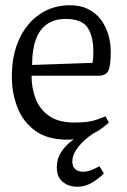

<svg xmlns="http://www.w3.org/2000/svg" viewBox="-20 -523 481 730"><path d="M235 8Q161 8 114.5 -25.5Q68 -59 46.5 -114Q25 -169 25 -232Q25 -313 53 -374Q81 -435 131 -469Q181 -503 246 -503Q286 -503 315 -488.5Q344 -474 363 -449Q382 -424 391.5 -392.5Q401 -361 401 -326Q401 -271 391.5 -253Q382 -235 353 -235H100Q100 -188 115.5 -147.5Q131 -107 167 -82Q203 -57 264 -57Q317 -57 347.5 -68Q378 -79 381 -81L394 -57Q391 -54 371 -38Q351 -22 316.5 -7Q282 8 235 8ZM102 -276 332 -284Q335 -302 335 -326Q335 -385 313 -418Q291 -451 229 -451Q187 -451 158.5 -431Q130 -411 116 -372Q102 -333 102 -276ZM275 187Q241 187 218.5 168.5Q196 150 196 113Q196 81 212 56Q228 31 252 13Q276 -5 299 -16H335Q318 -5 299.5 12Q281 29 268 49.5Q255 70 255 91Q255 110 266 120Q277 130 295 130Q311 130 327.5 123.5Q344 117 358 109L375 136Q361 152 333 169.5Q305 187 275 187Z"/></svg>

Font: Faustina Light Light
Style: Regular
Weight: 300
Version: Version 1.200